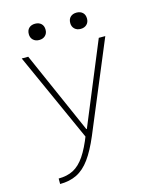

<svg xmlns="http://www.w3.org/2000/svg" viewBox="-132 -777 864 1083"><g transform="rotate(-15 300.0 -235.0)"><path d="M82 188Q132 188 168.5 169Q205 150 235 106Q265 62 294 -13L295 11L56 -520H94L305 -41H308L506 -520H544L325 5Q292 83 257.5 130.5Q223 178 180.5 199Q138 220 82 220ZM179 -595Q157 -595 143.5 -608Q130 -621 130 -642Q130 -665 143.5 -677.5Q157 -690 179 -690Q201 -690 214.5 -677.5Q228 -665 228 -642Q228 -621 214.5 -608Q201 -595 179 -595ZM421 -595Q399 -595 385.5 -608Q372 -621 372 -642Q372 -665 385.5 -677.5Q399 -690 421 -690Q443 -690 456.5 -677.5Q470 -665 470 -642Q470 -621 456.5 -608Q443 -595 421 -595Z"/></g></svg>

Font: M PLUS Code Latin Expanded ExtraLight
Style: Regular
Weight: 250
Width: 7
Designer: Coji Morishita
Foundry: UNDERFOREST DESIGN
Version: Version 1.002; ttfautohint (v1.8.3)